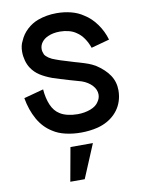

<svg xmlns="http://www.w3.org/2000/svg" viewBox="-111 -841 919 1229"><g transform="rotate(-10 348.0 -227.0)"><path d="M432.3 -429.2Q427.1 -430.2 403.1 -437.5L359.4 -451Q309.4 -465.6 288.5 -474Q262.5 -482.3 244.3 -494.8Q226 -507.3 218.8 -519.8Q210.4 -538.5 210.4 -555.2Q210.4 -579.2 225.5 -599.5Q240.6 -619.8 267.7 -631.2Q300 -645.8 344.8 -645.8Q374 -645.8 402.1 -638.5Q430.2 -631.2 450 -616.7Q476 -600 495.8 -571.4Q515.6 -542.7 527.1 -508.3L645.8 -540.6Q630.2 -595.8 595.8 -643.8Q561.5 -691.7 516.7 -718.8Q482.3 -742.7 437.5 -754.2Q392.7 -765.6 343.8 -765.6Q279.2 -765.6 221.9 -744.8Q182.3 -730.2 149.5 -700Q116.7 -669.8 100 -629.2Q84.4 -601 84.4 -559.4Q84.4 -531.2 92.2 -502.6Q100 -474 114.6 -452.1Q135.4 -420.8 167.2 -400Q199 -379.2 246.9 -361.5Q265.6 -355.2 294.8 -346.4Q324 -337.5 344.8 -331.2Q396.9 -316.7 428.1 -307.3Q468.8 -292.7 493.8 -265.6Q518.8 -238.5 518.8 -206.3Q518.8 -182.3 504.2 -161.5Q488.5 -134.4 450 -119.8Q411.5 -105.2 365.6 -105.2Q332.3 -105.2 301.6 -112.5Q270.8 -119.8 251 -133.3Q216.7 -154.2 197.9 -198.4Q179.2 -242.7 175 -300L46.9 -265.6Q60.4 -187.5 94.8 -126Q129.2 -64.6 185.4 -30.2Q219.8 -7.3 267.2 3.6Q314.6 14.6 366.7 14.6Q424 14.6 475 2.1Q543.8 -15.6 589.1 -60.9Q634.4 -106.3 645.8 -171.9Q649 -192.7 649 -210.4Q649 -265.6 619.8 -309.4Q590.6 -353.1 534.4 -389.6Q510.4 -403.1 489.1 -410.9Q467.7 -418.8 432.3 -429.2ZM283.3 93.8H429.2L337.5 312.5H243.8Z"/></g></svg>

Font: Vladivostok Bold
Style: Regular
Weight: 700
Width: 4
Designer: Michael Sharanda
Foundry: Michael Sharanda
Version: Version 1.005